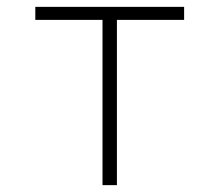

<svg xmlns="http://www.w3.org/2000/svg" viewBox="-20 -540 640 560"><path d="M279 0V-482H83V-520H517V-482H321V0Z"/></svg>

Font: Zed Sans Extralight Extended
Style: Regular
Weight: 200
Width: 7
Designer: Belleve Invis
Foundry: Belleve Invis
Version: Version 1.0.0; ttfautohint (v1.8.4)